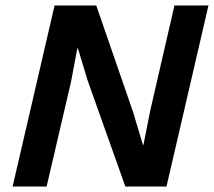

<svg xmlns="http://www.w3.org/2000/svg" viewBox="-20 -680 780 700"><path d="M26 0 179 -660H331L466 -269L501 -152H503L528 -278L616 -660H740L587 0H437L299 -388L264 -504H262L239 -382L150 0Z"/></svg>

Font: Work Sans SemiBold
Style: Italic
Weight: 600
Italic angle: -13°
Designer: Wei Huang
Foundry: Wei Huang
Version: Version 2.012; ttfautohint (v1.8.3)